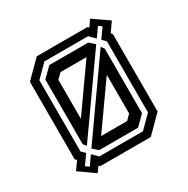

<svg xmlns="http://www.w3.org/2000/svg" viewBox="-171 -882 1036 1059"><g transform="rotate(-30 347.5 -352.5)"><path d="M152 26.5 54 -43 90.5 -94 80.5 -103V-597L183.5 -700H505.5L514 -692L542.5 -732.5L641 -664L600 -605.5L608.5 -597V-103L505.5 0H183.5L176.5 -7.5ZM271 -141.5H436.5L467 -172V-418.5ZM223 -79.5 190 -108.5 514.5 -568.5 529.5 -550V-138L470.5 -79.5ZM132.5 -26.5 172 -83 206 -49H484L560 -125V-578.5L537.5 -601L580.5 -662L559.5 -676.5L519.5 -619.5L484 -654.5H206L130 -578.5V-125L153 -102L110.5 -42ZM176 -134 160.5 -153.5V-565.5L219.5 -623.5H467L501 -594ZM222 -280 419 -559H253L222 -528Z"/></g></svg>

Font: Tourney Thin SemiBold
Style: Regular
Weight: 600
Version: Version 1.015